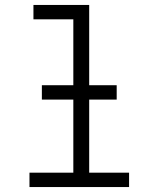

<svg xmlns="http://www.w3.org/2000/svg" viewBox="-20 -755 640 775"><path d="M99 0V-58H276V-677H115V-735H340V-58H501V0ZM149 -353V-411H451V-353Z"/></svg>

Font: Iosevka Curly Slab LtEx
Style: Regular
Weight: 300
Width: 7
Monospace: yes
Designer: Belleve Invis
Foundry: Belleve Invis
Version: Version 11.1.0; ttfautohint (v1.8.3)